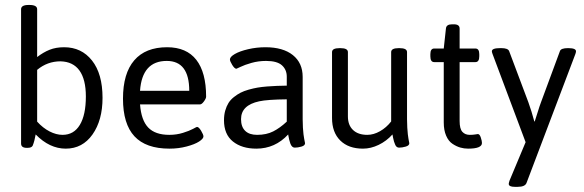

<svg xmlns="http://www.w3.org/2000/svg" viewBox="-20 -589 2334 767"><path d="M242.6 4.8Q178 4.8 122.5 -51.9Q118.1 -25.8 110.6 -7.1Q106.2 1.6 90 1.6H86.8Q64.2 1.6 64.2 -15.5V-552.1Q64.2 -569.2 94.3 -569.2H97.5Q128.4 -569.2 128.4 -552.1V-361.1Q153 -380.1 178.2 -390.2Q203.3 -400.3 236.2 -400.3Q305.6 -400.3 347.6 -347.2Q389.6 -294.1 389.6 -198.2Q389.6 -108.6 349.6 -51.9Q309.6 4.8 242.6 4.8ZM229.9 -50.3Q275.1 -50.3 299 -90.2Q323 -130 323 -203.7Q323 -271.5 297.5 -307.2Q271.9 -342.8 221.6 -344Q169.2 -344 128.4 -309.9V-103.1Q151.4 -77.7 178 -64Q204.5 -50.3 229.9 -50.3Z M657.2 4.8Q562.8 4.8 517 -44.6Q471.3 -93.9 471.3 -195Q471.3 -295.7 516.3 -348Q561.2 -400.3 647.6 -400.3Q724.9 -400.3 764.2 -350Q803.4 -299.6 803.4 -202.9Q803.4 -195.8 794.7 -183.9Q786 -172 779.2 -172H539.4Q544.2 -108.6 572.1 -79.5Q600.1 -50.3 656.4 -50.3Q685.3 -50.3 710.9 -58.3Q736.4 -66.2 750.9 -74.1Q765.4 -82 766.9 -82Q774.1 -82 783.4 -66.6Q792.7 -51.1 792.7 -44Q792.7 -34.9 775.3 -23.6Q757.8 -12.3 725.5 -3.8Q693.2 4.8 657.2 4.8ZM539.4 -226.3H736Q736 -345.6 646.1 -345.6Q547.8 -345.6 539.4 -226.3Z M1004 4.8Q946.1 4.8 910.4 -23.8Q874.8 -52.3 874.8 -108.6Q874.8 -129.6 879.7 -147Q884.7 -164.5 892.8 -177.6Q900.9 -190.6 914.2 -201.1Q927.5 -211.7 940.9 -218.6Q954.4 -225.5 973.4 -230.9Q992.5 -236.2 1008.7 -239Q1025 -241.8 1047.4 -243.6Q1069.8 -245.3 1086.4 -245.9Q1103.1 -246.5 1125.6 -246.9V-282.6Q1125.6 -310.7 1106.2 -328.2Q1086.8 -345.6 1042.8 -345.6Q1012.3 -345.6 984.5 -337.7Q956.8 -329.8 941.1 -322Q925.5 -314.3 924.3 -314.3Q917.2 -314.3 907.8 -329.4Q898.5 -344.4 898.5 -351.6Q898.5 -361.9 918 -373.2Q937.4 -384.5 971.1 -392.4Q1004.8 -400.3 1040.4 -400.3Q1110.6 -400.3 1149.8 -369Q1189.1 -337.7 1189.1 -281.8V-112.2Q1189.1 -94.7 1190.1 -78.9Q1191 -63 1192.4 -52.5Q1193.8 -42 1195.2 -34.3Q1196.6 -26.6 1197.6 -22Q1198.6 -17.4 1198.6 -17Q1198.6 -7.5 1184.3 -3.4Q1170 0.8 1157.4 0.8Q1151.4 0.8 1147 -3.6Q1142.7 -7.9 1139.9 -15.5Q1137.1 -23 1135.4 -30.5Q1133.6 -38 1132 -47.2Q1131.6 -50.3 1131.2 -51.9Q1078.9 4.8 1004 4.8ZM1007.1 -50.3Q1044.4 -50.3 1071.3 -64Q1098.3 -77.7 1125.6 -103.1V-192.2Q1048 -191.4 1015.5 -184.3Q942.9 -168.8 942.9 -113Q942.9 -82.4 959.4 -66.4Q975.8 -50.3 1007.1 -50.3Z M1430 4.8Q1372.2 4.8 1339.3 -27.7Q1306.4 -60.2 1306.4 -117.7V-380.9Q1306.4 -396.7 1336.5 -396.7H1339.7Q1369.8 -396.7 1369.8 -380.9V-124.1Q1369.8 -89.2 1390.2 -69.8Q1410.6 -50.3 1447.1 -50.3Q1472.5 -50.3 1498 -64.8Q1523.6 -79.3 1542.6 -103.8V-380.9Q1542.6 -396.7 1572.7 -396.7H1575.9Q1606 -396.7 1606 -380.9V-112.2Q1606 -94.7 1607 -78.9Q1608 -63 1609.2 -52.5Q1610.4 -42 1611.8 -34.3Q1613.2 -26.6 1614.1 -22Q1615.1 -17.4 1615.1 -17Q1615.1 -7.5 1600.9 -3.4Q1586.6 0.8 1574.3 0.8Q1569.2 0.8 1565 -2.2Q1560.8 -5.2 1558.1 -12.5Q1555.3 -19.8 1553.9 -23.8Q1552.5 -27.7 1550.3 -38.8Q1548.2 -49.9 1547.8 -51.9Q1524 -25.4 1492.7 -10.3Q1461.4 4.8 1430 4.8Z M1850.2 4.8Q1833.9 4.8 1818.7 0.4Q1803.4 -4 1787.6 -14.5Q1771.7 -25 1762.2 -47Q1752.7 -69 1752.7 -99.9V-340.9H1714.6Q1699.2 -340.9 1699.2 -363.9V-372.6Q1699.2 -395.2 1714.6 -395.2H1752.7L1761.4 -474.8Q1762.6 -491.9 1786 -491.9H1793.1Q1816.1 -491.9 1816.1 -474.8V-395.2H1879.1Q1894.6 -395.2 1894.6 -372.6V-363.9Q1894.6 -340.9 1879.1 -340.9H1816.1V-105.4Q1816.1 -74.5 1827 -62.4Q1837.9 -50.3 1856.5 -50.3Q1869.2 -50.3 1878.5 -51.9Q1887.8 -53.5 1889 -53.5Q1896.2 -53.5 1900.7 -39.6Q1905.3 -25.8 1905.3 -17.8Q1905.3 4.8 1850.2 4.8Z M2036.5 157.4Q2012.3 157.4 2012.3 145.5Q2012.3 142.3 2015.5 132.4L2079.7 -21L1947.3 -374.2Q1944.9 -381.3 1944.9 -384.1Q1944.9 -396.7 1977.4 -396.7H1983Q2009.1 -396.7 2013.9 -384.9L2090.8 -180.3Q2103.8 -144.3 2114.5 -103.8H2116.1Q2118.5 -110.6 2127.2 -138.7Q2135.9 -166.9 2141.1 -180.3L2216.8 -384.9Q2220.8 -396.7 2248.5 -396.7H2250.1Q2281 -396.7 2281 -384.1Q2281 -380.5 2278.6 -373.4L2083.6 141.1Q2078.1 157.4 2048 157.4Z"/></svg>

Font: Jaldi
Style: Regular
Weight: 400
Designer: Pablo Cosgaya and Nicolas Silva
Foundry: Omnibus-Type
Version: Version 1.001;PS 001.001;hotconv 1.0.70;makeotf.lib2.5.58329